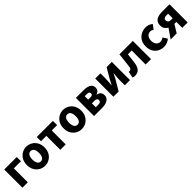

<svg xmlns="http://www.w3.org/2000/svg" viewBox="468 -2101 3707 3707"><g transform="rotate(-45 2321.0 -248.0)"><path d="M64.6 0V-496H406.1V-381H211.5V0Z M675.5 12Q612.8 12 557.7 -18.7Q502.6 -49.5 468.2 -107.5Q433.9 -165.6 433.9 -247.9Q433.9 -330.4 468.2 -388.5Q502.6 -446.7 557.7 -477.4Q612.8 -508.1 675.5 -508.1Q738.3 -508.1 793.3 -477.4Q848.3 -446.7 882.8 -388.5Q917.2 -330.4 917.2 -247.9Q917.2 -165.6 882.8 -107.5Q848.3 -49.5 793.3 -18.7Q738.3 12 675.5 12ZM675.5 -106.6Q705.9 -106.6 726.3 -123.9Q746.7 -141.2 756.6 -173.1Q766.5 -205 766.5 -247.9Q766.5 -290.8 756.6 -322.8Q746.7 -354.7 726.3 -372.1Q705.9 -389.5 675.5 -389.5Q645.1 -389.5 624.8 -372.1Q604.5 -354.7 594.5 -322.8Q584.5 -290.8 584.5 -247.9Q584.5 -205 594.5 -173.1Q604.5 -141.2 624.8 -123.9Q645.1 -106.6 675.5 -106.6Z M1099.3 0V-380.8H953V-496.1H1392.7V-380.8H1246.3V0Z M1678.5 12Q1615.8 12 1560.7 -18.7Q1505.6 -49.5 1471.2 -107.5Q1436.9 -165.6 1436.9 -247.9Q1436.9 -330.4 1471.2 -388.5Q1505.6 -446.7 1560.7 -477.4Q1615.8 -508.1 1678.5 -508.1Q1741.3 -508.1 1796.3 -477.4Q1851.3 -446.7 1885.8 -388.5Q1920.2 -330.4 1920.2 -247.9Q1920.2 -165.6 1885.8 -107.5Q1851.3 -49.5 1796.3 -18.7Q1741.3 12 1678.5 12ZM1678.5 -106.6Q1708.9 -106.6 1729.3 -123.9Q1749.7 -141.2 1759.6 -173.1Q1769.5 -205 1769.5 -247.9Q1769.5 -290.8 1759.6 -322.8Q1749.7 -354.7 1729.3 -372.1Q1708.9 -389.5 1678.5 -389.5Q1648.1 -389.5 1627.8 -372.1Q1607.5 -354.7 1597.5 -322.8Q1587.5 -290.8 1587.5 -247.9Q1587.5 -205 1597.5 -173.1Q1607.5 -141.2 1627.8 -123.9Q1648.1 -106.6 1678.5 -106.6Z M2020.6 0V-496H2231.4Q2287.5 -496 2332.5 -484Q2377.5 -472 2404.5 -443.5Q2431.4 -414.9 2431.4 -365.1Q2431.4 -333.6 2412.1 -304.2Q2392.7 -274.8 2348.3 -262.7V-258.7Q2379 -251.6 2402 -237.1Q2425 -222.6 2437.7 -199.6Q2450.3 -176.6 2450.3 -143.1Q2450.3 -92 2422.1 -60.5Q2394 -29 2347.3 -14.5Q2300.6 0 2243.6 0ZM2164.4 -303.8H2222.6Q2258.4 -303.8 2274.4 -316.3Q2290.3 -328.7 2290.3 -349.8Q2290.3 -372.6 2275.1 -385.8Q2259.8 -399 2223.4 -399H2164.4ZM2164.4 -97H2235.6Q2275 -97 2291.1 -112.7Q2307.2 -128.3 2307.2 -152.5Q2307.2 -174.8 2289.9 -189Q2272.6 -203.3 2233.8 -203.3H2164.4Z M2548.6 0V-496H2690.8V-358.4Q2690.8 -320.1 2687 -274.7Q2683.2 -229.3 2678.2 -180.3H2681.6Q2693.9 -206 2710.3 -236.3Q2726.6 -266.7 2737.9 -288.7L2859.1 -496H3002.4V0H2860.1V-138.1Q2860.1 -175.5 2864 -220.9Q2867.9 -266.2 2873.4 -316.2H2869.4Q2857.5 -290.2 2841.7 -259.5Q2825.9 -228.8 2813.6 -206.9L2691.8 0Z M3132 11.3Q3114.5 11.3 3100.5 8.6Q3086.5 5.8 3072.8 0.4L3097.2 -131.8Q3103.1 -130.8 3109.2 -129.3Q3115.4 -127.8 3122.2 -127.8Q3142.3 -127.8 3156.7 -144.6Q3171.1 -161.5 3175.6 -201.2Q3185.6 -274.3 3193.5 -348.3Q3201.5 -422.2 3209.8 -496.1H3575.8V0H3428.8V-380.8H3326.1Q3319.6 -326.9 3313 -270.9Q3306.5 -214.9 3298.3 -160.1Q3286 -77.4 3245 -33Q3203.9 11.3 3132 11.3Z M3924.5 12Q3853.7 12 3797.4 -18.8Q3741.2 -49.6 3708.6 -107.6Q3676 -165.7 3676 -247.8Q3676 -330.4 3711.9 -388.4Q3747.9 -446.5 3806.9 -477.3Q3865.9 -508 3934.3 -508Q3980.2 -508 4016.5 -493.4Q4052.8 -478.7 4079.4 -454.7L4010.4 -363.7Q3996.6 -375.3 3980.3 -382.4Q3964 -389.4 3942.5 -389.4Q3908 -389.4 3881.9 -372Q3855.8 -354.6 3841.1 -322.8Q3826.4 -291.1 3826.4 -247.8Q3826.4 -205 3841.2 -173.2Q3856 -141.5 3881.3 -124.1Q3906.6 -106.6 3939.4 -106.6Q3963.9 -106.6 3986.1 -115.7Q4008.2 -124.7 4027.1 -139.5L4084.7 -48.9Q4053.7 -20.9 4011.8 -4.4Q3969.9 12 3924.5 12Z M4429.6 0V-161.7H4374Q4337.4 -161.7 4299.2 -171Q4260.9 -180.2 4229.2 -200.3Q4197.4 -220.4 4177.8 -253Q4158.1 -285.7 4158.1 -332Q4158.1 -393.9 4186 -429.6Q4213.9 -465.4 4260.8 -480.7Q4307.8 -496 4364.9 -496H4576.5V0ZM4383.2 -262.2H4429.6V-387.2H4383.2Q4343.6 -387.2 4323.4 -372.7Q4303.3 -358.1 4303.3 -328.7Q4303.3 -298.9 4323.4 -280.6Q4343.6 -262.2 4383.2 -262.2ZM4112 0 4276.4 -237.6 4397.6 -196.9 4277.1 0Z"/></g></svg>

Font: Source Sans 3
Style: Regular
Weight: 200
Designer: Paul D. Hunt
Foundry: Adobe
Version: Version 3.046;hotconv 1.0.118;makeotfexe 2.5.65603